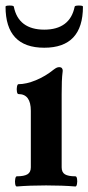

<svg xmlns="http://www.w3.org/2000/svg" viewBox="-27 -676 322 700"><path d="M34.2 -33.2Q60.5 -33.2 73 -40.5Q85.4 -47.9 85.4 -65.9V-272Q85.4 -333 40.5 -333Q36.1 -333 34.7 -342Q33.2 -351.1 34.9 -360.1Q36.6 -369.1 40.5 -369.1Q68.8 -369.1 103.8 -383.5Q138.7 -397.9 168.9 -422.4Q175.3 -427.2 179.7 -429.2Q184.1 -431.2 189.5 -431.2Q195.3 -431.2 198.5 -427.7Q201.7 -424.3 201.7 -418Q199.2 -397.9 198.5 -379.2Q197.8 -360.4 197.8 -333V-65.9Q197.8 -47.9 209.7 -40.5Q221.7 -33.2 248 -33.2Q252.4 -33.2 253.9 -23.9Q255.4 -14.6 253.7 -5.4Q252 3.9 248 3.9Q200.7 0 141.1 0Q81.5 0 34.2 3.9Q29.8 3.9 28.3 -5.4Q26.9 -14.6 28.6 -23.9Q30.3 -33.2 34.2 -33.2ZM-6.8 -651.9Q-6.8 -655.8 8.3 -655.8Q22.9 -655.8 23.4 -651.7Q31.7 -609.8 59.8 -588.8Q87.9 -567.9 134.3 -567.9Q180.8 -567.9 208.8 -588.9Q236.8 -609.9 245.2 -651.7Q246.1 -655.8 260.3 -655.8Q275.4 -655.8 275.4 -651.9Q275.4 -502 134.3 -502Q-6.8 -502 -6.8 -651.9Z"/></svg>

Font: Junicode Two Beta VF
Style: Regular
Weight: 400
Designer: Peter S. Baker
Foundry: Briery Creek Software
Version: Version 1.031 beta; ttfautohint (v1.8.1.43-b0c9)